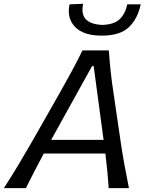

<svg xmlns="http://www.w3.org/2000/svg" viewBox="-51 -974 762 994"><path d="M-31 0Q6.5 -57.5 44.8 -121.5Q83 -185.5 116 -243L255.5 -488Q291 -551 319.8 -604Q348.5 -657 376 -713H512.5Q516 -659.5 521.8 -605.8Q527.5 -552 537.5 -486.5L573.5 -241.5Q582 -182.5 593.5 -119.5Q605 -56.5 616.5 0H511.5Q509 -43.5 504.5 -89Q500 -134.5 494.5 -179H175.5Q151.5 -134.5 128.2 -89.2Q105 -44 83 0ZM217.5 -256.5Q215.5 -253.5 214 -250H485.5Q485 -252.5 484.5 -255L434 -631.5H425.5ZM475.5 -789.5Q381 -789.5 337.5 -834.8Q294 -880 309 -951.5L379.5 -954.5Q368 -900.5 393.8 -874Q419.5 -847.5 478.5 -845Q538 -847 567.2 -873.5Q596.5 -900 608 -951.5H677.5Q662 -877.5 616.5 -833.5Q571 -789.5 475.5 -789.5Z"/></svg>

Font: Commissioner Flair
Style: Italic
Weight: 400
Italic angle: -12°
Designer: Kostas Bartsokas
Foundry: Kostas Bartsokas
Version: Version 1.000; ttfautohint (v1.8.3)